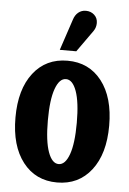

<svg xmlns="http://www.w3.org/2000/svg" viewBox="-54 -775 559 833"><g transform="rotate(5 226.0 -358.5)"><path d="M259.8 -556.2H188L232.9 -690.9Q239.3 -711.9 253.4 -723.4Q267.6 -734.9 286.1 -734.9Q308.1 -734.9 323 -721.2Q337.9 -707.5 337.9 -686Q337.9 -666.5 327.1 -650.9ZM375 -53Q319.8 18.1 226.1 18.1Q132.3 18.1 77.1 -53Q22 -124 22 -247.1Q22 -370.1 77.1 -441.2Q132.3 -512.2 226.1 -512.2Q319.8 -512.2 375 -441.2Q430.2 -370.1 430.2 -247.1Q430.2 -124 375 -53ZM180.2 -109.4Q197.3 -62 226.1 -62Q254.9 -62 272 -109.4Q289.1 -156.7 289.1 -247.1Q289.1 -337.4 272 -384.8Q254.9 -432.1 226.1 -432.1Q197.3 -432.1 180.2 -384.8Q163.1 -337.4 163.1 -247.1Q163.1 -156.7 180.2 -109.4Z"/></g></svg>

Font: Margherita Black
Style: Regular
Weight: 900
Designer: James Puckett
Foundry: Dunwich Type Founders
Version: Version 1.008;hotconv 1.0.109;makeotfexe 2.5.65596